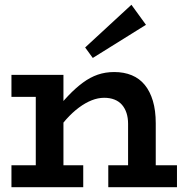

<svg xmlns="http://www.w3.org/2000/svg" viewBox="-20 -785 772 805"><path d="M517 0V-266Q517 -291 510.5 -311Q504 -331 491.5 -345.5Q479 -360 460 -367.5Q441 -375 417 -375Q391 -375 364.5 -364.5Q338 -354 311 -334Q284 -314 257.5 -284.5Q231 -255 204 -218V-310Q236 -352 266.5 -384Q297 -416 327.5 -438.5Q358 -461 390 -472Q422 -483 459 -483Q500 -483 532.5 -469.5Q565 -456 587 -429Q609 -402 621 -362Q633 -322 633 -268V0ZM28 0V-92H329V0ZM130 0V-471H246V0ZM28 -379V-471H220V-379ZM434 0V-92H722V0ZM369 -542 337 -586 531 -765 592 -681Z"/></svg>

Font: BioRhyme SemiBold
Style: Regular
Weight: 600
Designer: Aoife Mooney
Foundry: Aoife Mooney Type
Version: Version 1.600;gftools[0.9.33]